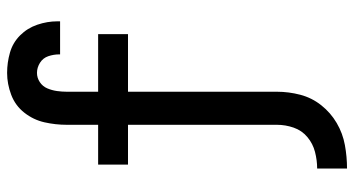

<svg xmlns="http://www.w3.org/2000/svg" viewBox="-248 -551 996 540"><g transform="rotate(-90 250.0 -281.0)"><path d="M46 197Q79 197 112 191Q145 185 174 168Q203 151 224 124.5Q245 98 253.5 65.5Q262 33 262 0V-419H424V-503H262V-591Q262 -605 264 -619Q266 -633 271.5 -646Q277 -659 289 -667Q301 -675 315 -675Q330 -675 343.5 -666.5Q357 -658 362 -643Q367 -628 367 -613V-610H460Q460 -614 460 -618Q460 -646 450.5 -674Q441 -702 420.5 -722.5Q400 -743 372 -751Q344 -759 315 -759Q284 -759 253.5 -747.5Q223 -736 203 -710.5Q183 -685 176 -654Q169 -623 169 -591V-503H57V-419H169V0Q169 24 161 47Q153 70 134.5 85.5Q116 101 92.5 107Q69 113 46 113Z"/></g></svg>

Font: Iosevka SS08 Medium
Style: Regular
Weight: 500
Monospace: yes
Designer: Belleve Invis
Foundry: Belleve Invis
Version: Version 3.4.3; ttfautohint (v1.8.3)